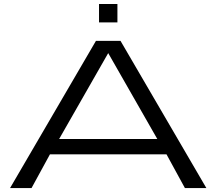

<svg xmlns="http://www.w3.org/2000/svg" viewBox="-20 -958 1102 978"><path d="M31.2 0 468.8 -750H593.8L1031.2 0H921.9L828.1 -171.9H234.4L140.6 0ZM281.2 -250H781.2L531.2 -687.5ZM484.4 -843.8V-937.5H578.1V-843.8Z"/></svg>

Font: Michroma
Style: Regular
Weight: 400
Designer: Vernon Adams
Foundry: Vernon Adams
Version: Version 1.100; ttfautohint (v1.8.4.7-5d5b);gftools[0.9.29]